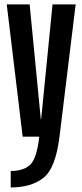

<svg xmlns="http://www.w3.org/2000/svg" viewBox="-20 -618 370 868"><path d="M82.5 0H249L322 -598H217.5L166 -79H164.5L114 -598H10.5ZM28.5 229.5Q119.5 229.5 175.2 187Q231 144.5 249 0H157.5Q146.5 97.5 117 126.2Q87.5 155 28.5 155Z"/></svg>

Font: Anybody ExtraCondensed Medium
Style: Regular
Weight: 500
Width: 2
Version: Version 1.113;gftools[0.9.25]